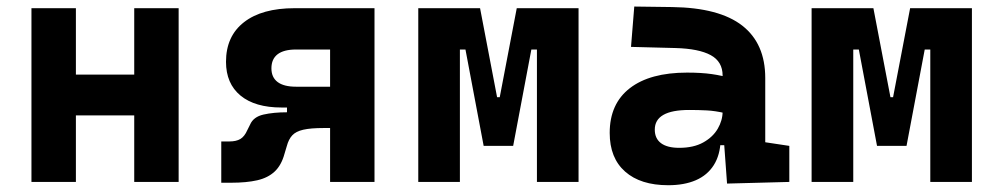

<svg xmlns="http://www.w3.org/2000/svg" viewBox="-20 -542 2970 572"><path d="M379.9 0V-517.6H512.2V0ZM73.7 0V-517.6H206.1V0ZM161.1 -198.2V-319.8H427.2V-198.2Z M818.8 -221.7Q739.7 -221.7 696.5 -257.3Q653.3 -293 653.3 -357.9Q653.3 -434.1 706.8 -475.8Q760.3 -517.6 857.9 -517.6H980V-394.5H861.8Q825.7 -394.5 807.1 -380.4Q788.6 -366.2 788.6 -338.4Q788.6 -311.5 807.1 -297.6Q825.7 -283.7 861.8 -283.7H970.2L965.3 -221.7ZM639.2 2.4V-120.6H663.6Q683.6 -120.6 696 -127.9Q708.5 -135.3 716.8 -154.3L725.1 -170.9Q734.9 -193.8 764.9 -200.7Q794.9 -207.5 835 -207.5H927.7L944.3 -160.6Q905.3 -160.6 883.3 -155.5Q861.3 -150.4 850.6 -138.7Q839.8 -127 834.5 -106.9L827.6 -84Q818.4 -49.8 798.3 -31Q778.3 -12.2 746.3 -4.9Q714.4 2.4 668.5 2.4ZM835 -160.6V-283.7H986.8V-160.6ZM963.4 0V-517.6H1095.7V0Z M1456.5 -107.4 1462.9 -252.4H1468.8L1519.5 -517.6H1595.2V-394.5H1563L1508.8 -107.4ZM1226.1 0V-517.6H1350.1V0ZM1420.9 -107.4 1366.7 -394.5H1334.5V-517.6H1410.2L1460.9 -252.4H1464.8L1470.7 -107.4ZM1579.6 0V-517.6H1703.6V0Z M2146 4.9 2134.8 -148.4 2132.8 -215.8V-316.9Q2132.8 -358.4 2097.4 -377.7Q2062 -397 1992.2 -398.9L1859.9 -402.3L1869.6 -522.5L1982.4 -521Q2123 -519 2191.4 -465.6Q2259.8 -412.1 2259.8 -309.6V-118.2L2331.5 -107.4V0ZM1970.7 9.8Q1888.2 9.8 1842.3 -30.8Q1796.4 -71.3 1796.4 -146Q1796.4 -232.9 1856.4 -279.3Q1916.5 -325.7 2026.9 -325.7Q2069.3 -325.7 2100.3 -321.3Q2131.3 -316.9 2163.1 -307.6L2141.6 -204.6Q2110.4 -211.9 2085.4 -213.1Q2060.5 -214.4 2033.2 -214.4Q1930.7 -214.4 1930.7 -155.8Q1930.7 -129.4 1949.2 -115.5Q1967.8 -101.6 2003.4 -101.6Q2046.4 -101.6 2075.2 -117.7Q2104 -133.8 2118.4 -158.7Q2132.8 -183.6 2132.8 -210V-242.2L2151.4 -109.4H2109.9L2127 -125Q2125.5 -80.1 2106.4 -50Q2087.4 -20 2053 -5.1Q2018.6 9.8 1970.7 9.8Z M2628.4 -107.4 2634.8 -252.4H2640.6L2691.4 -517.6H2767.1V-394.5H2734.9L2680.7 -107.4ZM2397.9 0V-517.6H2522V0ZM2592.8 -107.4 2538.6 -394.5H2506.3V-517.6H2582L2632.8 -252.4H2636.7L2642.6 -107.4ZM2751.5 0V-517.6H2875.5V0Z"/></svg>

Font: Cascadia Code
Style: Regular
Weight: 400
Monospace: yes
Designer: Aaron Bell
Foundry: Saja Typeworks
Version: Version 2106.017